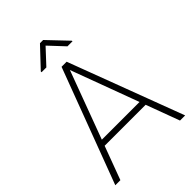

<svg xmlns="http://www.w3.org/2000/svg" viewBox="-256 -1009 1121 1121"><g transform="rotate(-45 304.0 -448.5)"><path d="M310.5 -680.7 57.6 0H15.6L282.7 -710.9H315.4ZM549.8 0 297.4 -680.7 292.5 -710.9H324.7L592.3 0ZM487.3 -243.7V-207H122.6V-243.7ZM317.4 -897.5 433.1 -775.9V-771H391.6L304.2 -864.3L217.3 -771H177.7V-777.3L291 -897.5Z"/></g></svg>

Font: Roboto ExtraLight
Style: Regular
Weight: 250
Designer: Christian Robertson
Foundry: Google
Version: Version 3.009; 2024